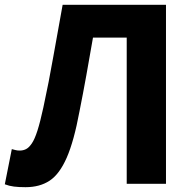

<svg xmlns="http://www.w3.org/2000/svg" viewBox="-31 -763 798 797"><path d="M75 14Q47 14 27 11.5Q7 9 -11 2L18 -144Q26 -142 33.5 -140Q41 -138 51 -138Q65 -138 77 -144Q89 -150 101 -167.5Q113 -185 124.5 -221Q136 -257 149 -317Q172 -423 190.5 -529Q209 -635 229 -743H658V0H495V-607H355Q341 -526 327.5 -451Q314 -376 299 -301Q276 -177 246 -108.5Q216 -40 175 -13Q134 14 75 14Z"/></svg>

Font: Noto Sans TC ExtraBold
Style: Regular
Weight: 800
Designer: Ryoko NISHIZUKA  (kana, bopomofo & ideographs); Paul D. Hunt (Latin, Greek & Cyrillic); Sandoll Communications , Soo-you
Foundry: Adobe
Version: Version 2.004-H2;hotconv 1.0.118;makeotfexe 2.5.65603